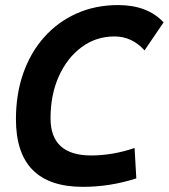

<svg xmlns="http://www.w3.org/2000/svg" viewBox="-20 -723 662 753"><path d="M305.2 9.8Q42.5 9.8 42.5 -255.4Q42.5 -354.5 71.5 -436.5Q100.6 -518.6 154.1 -578.1Q207.5 -637.7 281 -670.4Q354.5 -703.1 443.4 -703.1Q558.1 -703.1 621.6 -635.3L546.9 -525.4Q497.1 -580.1 429.2 -580.1Q356.9 -580.1 300.3 -538.3Q243.7 -496.6 210.9 -424.1Q178.2 -351.6 178.2 -258.8Q178.2 -113.3 337.9 -113.3Q421.4 -113.3 507.8 -142.6L514.6 -23.4Q411.6 9.8 305.2 9.8Z"/></svg>

Font: Cascadia Code PL
Style: Bold Italic
Weight: 700
Italic angle: -10°
Monospace: yes
Designer: Aaron Bell
Foundry: Saja Typeworks
Version: Version 2404.023; ttfautohint (v1.8.4)